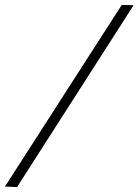

<svg xmlns="http://www.w3.org/2000/svg" viewBox="-67 -655 560 776"><path d="M425 -635 -47 99 2 101 473 -634Z"/></svg>

Font: GFS Pyrsos
Style: Regular
Weight: 400
Designer: George Matthiopoulos
Foundry: George Matthiopoulos
Version: Version 1.0